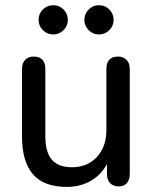

<svg xmlns="http://www.w3.org/2000/svg" viewBox="-20 -713 586 742"><path d="M65 -186.4V-446.7Q65 -469.2 77.4 -481.8Q89.8 -494.4 109.8 -494.4Q132.3 -494.4 143.8 -482.1Q155.2 -469.9 155.2 -446.7V-186.6Q155.2 -125.3 180.3 -96Q205.3 -66.7 258.5 -66.7Q317.8 -66.7 354.5 -106.4Q391.2 -146.2 391.2 -211.4V-446.7Q391.2 -469.9 402.4 -482.1Q413.5 -494.4 436 -494.4Q456 -494.4 468.8 -481.8Q481.5 -469.2 481.5 -446.7V-41.1Q481.5 -18.2 470.5 -5.5Q459.6 7.3 439.5 7.3Q417.6 7.3 405.5 -5.3Q393.5 -17.9 393.5 -41.1V-127.9L406.7 -109.1Q386.8 -52.1 342.5 -21.4Q298.1 9.3 237.9 9.3Q149.4 9.3 107.2 -39.6Q65 -88.5 65 -186.4ZM129.1 -636.5Q129.1 -659.8 145.7 -676.3Q162.4 -692.9 185.7 -692.9Q209 -692.9 225.6 -676.3Q242.2 -659.6 242.2 -636.3Q242.2 -613 225.5 -596.4Q208.9 -579.8 185.6 -579.8Q162.2 -579.8 145.7 -596.5Q129.1 -613.1 129.1 -636.5ZM306 -636.5Q306 -659.8 322.7 -676.3Q339.3 -692.9 362.6 -692.9Q386 -692.9 402.5 -676.3Q419.1 -659.6 419.1 -636.3Q419.1 -613 402.5 -596.4Q385.8 -579.8 362.5 -579.8Q339.2 -579.8 322.6 -596.5Q306 -613.1 306 -636.5Z"/></svg>

Font: SN Pro Thin
Style: Regular
Weight: 200
Designer: Tobias Whetton
Foundry: Supernotes
Version: Version 1.003;Glyphs 3.3 (3324)